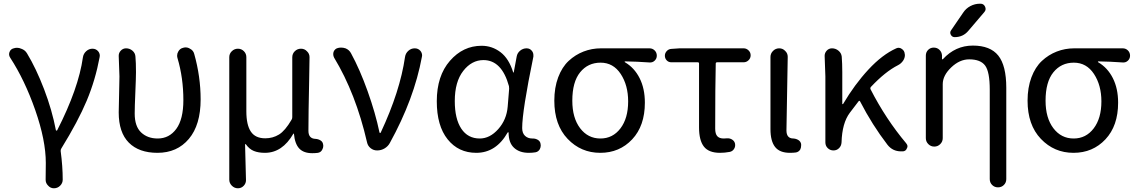

<svg xmlns="http://www.w3.org/2000/svg" viewBox="-20 -800 6043 1021"><path d="M313.5 155.3Q313.5 173.8 299.8 187.5Q286.1 201.2 266.6 201.2Q248 201.2 235.4 186.5Q222.7 173.8 222.7 156.2Q222.7 155.3 222.7 154.3Q223.6 128.9 223.6 66.4Q223.6 -53.7 167.5 -214.4Q111.3 -375 34.2 -493.2Q28.3 -502 28.3 -510.7Q28.3 -516.6 30.3 -522.5Q36.1 -539.1 52.7 -543Q61.5 -545.9 70.3 -545.9Q82 -545.9 92.8 -541Q113.3 -534.2 124 -515.6Q171.9 -436.5 214.4 -325.7Q256.8 -214.8 277.3 -107.4Q278.3 -105.5 280.8 -105.5Q283.2 -105.5 284.2 -107.4Q397.5 -329.1 420.9 -495.1Q423.8 -514.6 438.5 -527.8Q453.1 -541 471.7 -541Q490.2 -541 502 -527.3Q510.7 -516.6 510.7 -503.9Q510.7 -500 509.8 -496.1Q487.3 -375 441.4 -265.1Q395.5 -155.3 305.7 -9.8Q301.8 -2.9 302.7 3.9Q313.5 85 313.5 155.3Z M817.4 12.7Q718.8 12.7 665 -41.5Q611.3 -95.7 611.3 -202.1Q611.3 -234.4 613.3 -298.3Q615.2 -362.3 615.2 -393.6L611.3 -502.9Q611.3 -518.6 621.1 -529.3Q632.8 -543 650.4 -543Q669.9 -543 684.6 -530.3Q699.2 -517.6 700.2 -499Q703.1 -468.8 703.1 -416Q703.1 -386.7 699.7 -308.6Q696.3 -230.5 696.3 -196.3Q696.3 -127.9 730.5 -95.7Q764.6 -63.5 818.4 -63.5Q879.9 -63.5 917.5 -114.7Q955.1 -166 955.1 -267.6Q955.1 -385.7 923.8 -491.2Q921.9 -498 921.9 -503.9Q921.9 -515.6 927.7 -525.4Q936.5 -542 954.1 -545.9Q960.9 -547.9 966.8 -547.9Q979.5 -547.9 990.2 -541Q1007.8 -532.2 1012.7 -513.7Q1046.9 -392.6 1046.9 -271.5Q1046.9 -135.7 984.4 -61.5Q921.9 12.7 817.4 12.7Z M1245.1 201.2Q1226.6 201.2 1212.9 187.5Q1199.2 173.8 1199.2 155.3V-496.1Q1199.2 -514.6 1212.9 -527.8Q1226.6 -541 1245.1 -541Q1263.7 -541 1276.9 -527.8Q1290 -514.6 1290 -496.1V-208Q1290 -135.7 1314 -100.1Q1337.9 -64.5 1390.6 -64.5Q1430.7 -64.5 1463.4 -84.5Q1496.1 -104.5 1530.3 -163.1Q1534.2 -168.9 1534.2 -176.8V-495.1Q1534.2 -514.6 1547.9 -527.8Q1561.5 -541 1580.6 -541Q1599.6 -541 1612.3 -527.3Q1626 -514.6 1626 -496.1Q1626 -492.2 1624 -372.1Q1622.1 -276.4 1621.1 -216.8Q1620.1 -157.2 1620.1 -104.5Q1620.1 -62.5 1658.2 -61.5Q1672.9 -60.5 1684.6 -53.2Q1696.3 -45.9 1698.2 -32.2Q1699.2 -28.3 1699.2 -24.4Q1699.2 -13.7 1693.4 -3.9Q1686.5 9.8 1670.9 12.7Q1657.2 14.6 1640.6 14.6Q1594.7 14.6 1571.3 -10.3Q1547.9 -35.2 1543 -88.9Q1542 -89.8 1541 -89.8Q1540 -89.8 1540 -88.9Q1481.4 12.7 1388.7 12.7Q1354.5 12.7 1330.1 2.9Q1305.7 -6.8 1287.1 -33.2Q1286.1 -34.2 1284.7 -33.7Q1283.2 -33.2 1283.2 -32.2L1288.1 158.2Q1288.1 174.8 1276.4 187.5Q1263.7 201.2 1245.1 201.2Z M2052.7 -39.1Q2043 -21.5 2024.9 -10.7Q2006.8 0 1985.4 0Q1965.8 0 1950.7 -12.2Q1935.5 -24.4 1931.6 -43.9Q1872.1 -302.7 1756.8 -493.2Q1752 -502 1752 -511.7Q1752 -517.6 1753.9 -524.4Q1760.7 -541 1777.3 -544.9Q1785.2 -546.9 1793.9 -546.9Q1805.7 -546.9 1817.4 -543Q1836.9 -535.2 1846.7 -516.6Q1893.6 -430.7 1935.1 -314.5Q1976.6 -198.2 1998 -95.7Q1999 -92.8 2001.5 -92.8Q2003.9 -92.8 2004.9 -95.7Q2107.4 -314.5 2133.8 -497.1Q2136.7 -516.6 2151.4 -529.8Q2166 -543 2185.5 -543Q2204.1 -543 2215.8 -529.3Q2224.6 -518.6 2224.6 -504.9Q2224.6 -502 2223.6 -498Q2182.6 -274.4 2052.7 -39.1Z M2512.7 12.7Q2418 12.7 2360.4 -59.1Q2302.7 -130.9 2302.7 -261.7Q2302.7 -396.5 2372.6 -476.6Q2442.4 -556.6 2541 -556.6Q2596.7 -556.6 2641.6 -522.5Q2686.5 -488.3 2709 -415Q2709 -414.1 2710.4 -414.1Q2711.9 -414.1 2711.9 -415L2727.5 -499Q2730.5 -517.6 2745.6 -530.3Q2760.7 -543 2780.3 -543Q2797.9 -543 2808.6 -529.3Q2816.4 -519.5 2816.4 -506.8Q2816.4 -502.9 2816.4 -499Q2756.8 -210 2756.8 -119.1Q2756.8 -91.8 2772 -77.6Q2787.1 -63.5 2810.5 -63.5Q2812.5 -63.5 2813.5 -63.5Q2828.1 -63.5 2840.3 -56.2Q2852.5 -48.8 2854.5 -35.2Q2855.5 -31.2 2855.5 -26.4Q2855.5 -16.6 2850.6 -6.8Q2842.8 6.8 2828.1 9.8Q2811.5 12.7 2792 12.7Q2742.2 12.7 2713.4 -14.2Q2684.6 -41 2684.6 -94.7Q2684.6 -96.7 2682.6 -96.7Q2680.7 -96.7 2679.7 -95.7Q2618.2 12.7 2512.7 12.7ZM2531.2 -63.5Q2585 -63.5 2629.4 -113.3Q2673.8 -163.1 2679.7 -232.4L2687.5 -328.1Q2687.5 -335 2686.5 -341.8Q2648.4 -480.5 2550.8 -480.5Q2488.3 -480.5 2443.4 -422.9Q2398.4 -365.2 2398.4 -262.7Q2398.4 -168 2433.1 -115.7Q2467.8 -63.5 2531.2 -63.5Z M3171.9 12.7Q3069.3 12.7 2998.5 -61.5Q2927.7 -135.7 2927.7 -264.6Q2927.7 -334 2948.2 -388.7Q2968.8 -443.4 3003.9 -476.1Q3039.1 -508.8 3083 -525.9Q3127 -543 3175.8 -543H3433.6Q3450.2 -543 3461.4 -531.7Q3472.7 -520.5 3472.7 -503.9Q3472.7 -488.3 3461.4 -477.5Q3450.2 -466.8 3434.6 -467.8Q3366.2 -472.7 3303.7 -473.6Q3301.8 -473.6 3301.8 -471.7Q3301.8 -469.7 3303.7 -468.8Q3353.5 -439.5 3381.3 -384.3Q3409.2 -329.1 3409.2 -253.9Q3409.2 -130.9 3341.8 -59.1Q3274.4 12.7 3171.9 12.7ZM3172.9 -63.5Q3238.3 -63.5 3279.3 -117.2Q3320.3 -170.9 3320.3 -260.7Q3320.3 -346.7 3280.8 -406.7Q3241.2 -466.8 3173.8 -466.8Q3106.4 -466.8 3064.9 -415.5Q3023.4 -364.3 3023.4 -264.6Q3023.4 -172.9 3064.9 -118.2Q3106.4 -63.5 3172.9 -63.5Z M3808.6 12.7Q3749 12.7 3723.1 -20.5Q3697.3 -53.7 3697.3 -122.1V-461.9Q3697.3 -468.8 3690.4 -468.8H3549.8Q3535.2 -468.8 3525.4 -479Q3515.6 -489.3 3515.6 -503.9Q3515.6 -517.6 3525.4 -528.3Q3535.2 -539.1 3549.8 -540L3593.8 -543H3934.6Q3949.2 -543 3960.4 -532.2Q3971.7 -521.5 3971.7 -505.9Q3971.7 -490.2 3960.4 -479.5Q3949.2 -468.8 3934.6 -468.8H3793.9Q3786.1 -468.8 3786.1 -461.9Q3783.2 -340.8 3783.2 -116.2Q3783.2 -87.9 3794.4 -75.7Q3805.7 -63.5 3828.1 -63.5Q3836.9 -63.5 3846.7 -64.5Q3861.3 -65.4 3873.5 -57.6Q3885.7 -49.8 3888.7 -36.1Q3891.6 -20.5 3883.3 -7.8Q3875 4.9 3860.4 7.8Q3834 12.7 3808.6 12.7Z M4180.7 12.7Q4126 12.7 4101.6 -18.6Q4077.1 -49.8 4077.1 -113.3V-497.1Q4077.1 -515.6 4090.8 -529.3Q4104.5 -543 4123.5 -543Q4142.6 -543 4155.3 -529.3Q4168.9 -516.6 4168.9 -498L4162.1 -106.4Q4162.1 -63.5 4199.2 -63.5Q4213.9 -62.5 4225.6 -55.2Q4237.3 -47.9 4240.2 -34.2Q4240.2 -30.3 4240.2 -25.4Q4240.2 -14.6 4235.4 -4.9Q4227.5 7.8 4212.9 10.7Q4198.2 12.7 4180.7 12.7Z M4798.8 -38.1Q4805.7 -30.3 4805.7 -21.5Q4805.7 -16.6 4802.7 -11.7Q4797.9 2.9 4782.2 4.9Q4776.4 4.9 4771.5 4.9Q4726.6 4.9 4699.2 -30.3Q4618.2 -135.7 4553.7 -260.7Q4550.8 -266.6 4545.9 -261.7Q4520.5 -229.5 4499 -200.2Q4458 -145.5 4455.1 -43Q4454.1 -24.4 4441.9 -12.2Q4429.7 0 4412.1 0Q4394.5 0 4381.8 -12.2Q4369.1 -24.4 4369.1 -43V-393.6L4365.2 -502.9Q4365.2 -517.6 4375 -529.3Q4386.7 -543 4404.3 -543Q4423.8 -543 4439 -530.3Q4454.1 -517.6 4456.1 -499Q4459 -461.9 4459 -416V-248Q4459 -246.1 4460.9 -246.1Q4462.9 -246.1 4463.9 -248Q4524.4 -350.6 4598.1 -430.2Q4671.9 -509.8 4746.1 -543Q4752.9 -545.9 4758.8 -545.9Q4767.6 -545.9 4775.4 -540Q4790 -530.3 4791 -513.7Q4792 -510.7 4792 -507.8Q4792 -492.2 4783.2 -478.5Q4772.5 -461.9 4754.9 -453.1Q4687.5 -418.9 4611.3 -337.9Q4606.4 -332 4609.4 -325.2Q4690.4 -167 4798.8 -38.1Z M5101.6 -732.4Q5116.2 -754.9 5140.1 -767.6Q5164.1 -780.3 5191.4 -780.3H5194.3Q5210.9 -780.3 5218.3 -764.6Q5225.6 -749 5214.8 -736.3L5129.9 -636.7Q5101.6 -602.5 5056.6 -602.5Q5043 -602.5 5036.1 -615.2Q5029.3 -627.9 5038.1 -639.6ZM5153.3 -557.6Q5246.1 -557.6 5288.6 -504.4Q5331.1 -451.2 5331.1 -333V152.3Q5331.1 170.9 5318.4 183.6Q5305.7 196.3 5287.1 196.3Q5268.6 196.3 5255.9 183.6Q5243.2 170.9 5243.2 152.3V-323.2Q5243.2 -418 5218.8 -451.2Q5194.3 -484.4 5133.8 -484.4Q5083 -484.4 5038.1 -441.4Q4993.2 -398.4 4993.2 -352.5V-65.4Q4993.2 -46.9 4980 -33.7Q4966.8 -20.5 4948.2 -20.5Q4929.7 -20.5 4916.5 -33.7Q4903.3 -46.9 4903.3 -65.4V-503.9Q4903.3 -522.5 4915.5 -534.7Q4927.7 -546.9 4945.3 -546.9Q4963.9 -546.9 4976.1 -534.7Q4988.3 -522.5 4989.3 -504.9V-486.3Q4989.3 -485.4 4991.2 -484.4Q4993.2 -483.4 4994.1 -485.4Q5060.5 -557.6 5153.3 -557.6Z M5688.5 12.7Q5585.9 12.7 5515.1 -61.5Q5444.3 -135.7 5444.3 -264.6Q5444.3 -334 5464.8 -388.7Q5485.4 -443.4 5520.5 -476.1Q5555.7 -508.8 5599.6 -525.9Q5643.6 -543 5692.4 -543H5950.2Q5966.8 -543 5978 -531.7Q5989.3 -520.5 5989.3 -503.9Q5989.3 -488.3 5978 -477.5Q5966.8 -466.8 5951.2 -467.8Q5882.8 -472.7 5820.3 -473.6Q5818.4 -473.6 5818.4 -471.7Q5818.4 -469.7 5820.3 -468.8Q5870.1 -439.5 5897.9 -384.3Q5925.8 -329.1 5925.8 -253.9Q5925.8 -130.9 5858.4 -59.1Q5791 12.7 5688.5 12.7ZM5689.5 -63.5Q5754.9 -63.5 5795.9 -117.2Q5836.9 -170.9 5836.9 -260.7Q5836.9 -346.7 5797.4 -406.7Q5757.8 -466.8 5690.4 -466.8Q5623 -466.8 5581.5 -415.5Q5540 -364.3 5540 -264.6Q5540 -172.9 5581.5 -118.2Q5623 -63.5 5689.5 -63.5Z"/></svg>

Font: Gen Jyuu Gothic P Regular
Style: Regular
Weight: 400
Designer: [Source Han Sans]
Ryoko NISHIZUKA  (kana & ideographs); Paul D. Hunt (Latin, Greek & Cyrillic); Wenlong ZHANG  (bopomofo
Version: Version 1.002.20150607